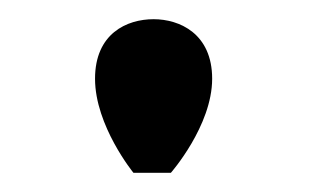

<svg xmlns="http://www.w3.org/2000/svg" viewBox="-20 -771 324 200"><path d="M140 -751C112 -751 79 -736 79 -689C79 -640 119 -591 119 -591H158C158 -591 201 -640 201 -689C201 -736 167 -751 140 -751Z"/></svg>

Font: Oakes Bold
Style: Regular
Weight: 700
Designer: Samuel Oakes
Foundry: Samuel Oakes
Version: Version 1.003;PS 001.003;hotconv 1.0.88;makeotf.lib2.5.64775